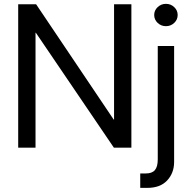

<svg xmlns="http://www.w3.org/2000/svg" viewBox="-20 -749 966 974"><path d="M646.5 -727.5V0H557.6L162.1 -582.5H160.2V0H72.3V-727.5H163.1L556.6 -142.6H558.6V-727.5ZM780.3 -515.6H863.3V72.3Q863.3 128.4 828.1 166.3Q793 204.1 727.5 204.1H691.4V130.9H719.7Q751.5 130.9 765.9 113.8Q780.3 96.7 780.3 59.6ZM821.8 -616.2Q797.4 -616.2 779.8 -632.8Q762.2 -649.4 762.2 -672.9Q762.2 -696.3 779.8 -712.9Q797.4 -729.5 821.8 -729.5Q846.2 -729.5 863.8 -712.9Q881.3 -696.3 881.3 -672.9Q881.3 -649.4 863.8 -632.8Q846.2 -616.2 821.8 -616.2Z"/></svg>

Font: Inter Display
Style: Regular
Weight: 400
Designer: Rasmus Andersson
Foundry: rsms
Version: Version 4.000;git-37864ae